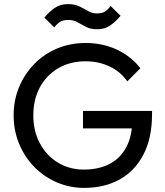

<svg xmlns="http://www.w3.org/2000/svg" viewBox="-20 -916 812 946"><path d="M395.5 9.8Q323 9.8 259.4 -17.8Q195.8 -45.2 148.4 -94Q101 -142.8 74.1 -207.8Q47.2 -272.8 47.2 -347.8Q47.2 -422.8 74.2 -487.4Q101.2 -552 149.1 -601Q197 -650 261.6 -677.1Q326.2 -704.2 401.8 -704.2Q484.8 -704.2 555 -671.9Q625.2 -639.5 671.8 -579.8L607.2 -515.2Q574 -563 519.9 -588.5Q465.8 -614 401.8 -614Q325.5 -614 267.2 -580Q209 -546 176.6 -486Q144.2 -426 144.2 -347.5Q144.2 -269.2 176.9 -209Q209.5 -148.8 265.6 -114.6Q321.8 -80.5 393.5 -80.5Q467 -80.5 520.4 -108.6Q573.8 -136.8 602.6 -191.5Q631.5 -246.2 631.8 -325L688.8 -283.5H389V-369.5H729.2V-356Q729.2 -235.2 686.4 -153.8Q643.5 -72.2 568.4 -31.2Q493.2 9.8 395.5 9.8ZM458.8 -771.8Q426.5 -771.8 403.9 -783.5Q381.2 -795.2 361.4 -806.5Q341.5 -817.8 316.8 -817.8Q291 -817.8 276 -808.4Q261 -799 247.5 -781L198.5 -829.2Q223.8 -859.5 250.6 -877.6Q277.5 -895.8 315.2 -895.8Q348.2 -895.8 371.1 -884.5Q394 -873.2 414 -861.5Q434 -849.8 457.2 -849.8Q482.5 -849.8 497.4 -859.1Q512.2 -868.5 525 -886.5L574 -838.2Q548.8 -808 522 -789.9Q495.2 -771.8 458.8 -771.8Z"/></svg>

Font: Marine Company Thin
Style: Regular
Weight: 100
Designer: Rodrigo Fuenzalida
Foundry: fragTYPE
Version: Version 1.000